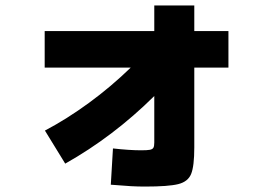

<svg xmlns="http://www.w3.org/2000/svg" viewBox="-20 -647 978 703"><path d="M458.5 -399.4H143.6V-533.2H544.9V-627H691.4V-533.2H816.4V-399.4H691.4V-107.4Q691.4 -38.6 679.9 -10.3Q668.5 18.1 632.8 27.1Q597.2 36.1 510.7 36.1Q484.9 36.1 459.7 34.7Q434.6 33.2 385.7 29.3L393.6 -103.5Q454.1 -96.7 497.1 -96.7Q519.5 -96.7 529.1 -98.6Q538.6 -100.6 541.7 -106.2Q544.9 -111.8 544.9 -125V-295.4Q395 -147 218.8 -47.9L144.5 -168.9Q225.1 -211.4 305.9 -270.5Q386.7 -329.6 458.5 -399.4Z"/></svg>

Font: Pretendard JP Black
Style: Regular
Weight: 900
Designer: Base glyphs from Inter by Rasmus Andersson; Hangeul glyphs from Noto Sans CJK(Source Han Sans) by Jang Soo-young and Kan
Foundry: Kil Hyung-jin
Version: Version 1.309